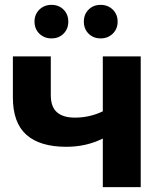

<svg xmlns="http://www.w3.org/2000/svg" viewBox="-20 -770 674 790"><path d="M559 -538V0H403V-200Q335 -166 253 -166Q144 -166 88.5 -215.5Q33 -265 33 -369V-538H189V-379Q189 -330 214.5 -308Q240 -286 288 -286Q349 -286 403 -312V-538ZM122 -681Q122 -711 142 -730.5Q162 -750 192 -750Q222 -750 241.5 -730.5Q261 -711 261 -681Q261 -651 241.5 -631.5Q222 -612 192 -612Q162 -612 142 -631.5Q122 -651 122 -681ZM325 -681Q325 -711 344.5 -730.5Q364 -750 394 -750Q424 -750 444 -730.5Q464 -711 464 -681Q464 -651 444 -631.5Q424 -612 394 -612Q364 -612 344.5 -631.5Q325 -651 325 -681Z"/></svg>

Font: mBank
Style: Bold
Weight: 700
Designer: Julieta Ulanovsky
Foundry: Julieta Ulanovsky
Version: Version 7.200